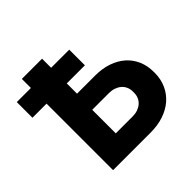

<svg xmlns="http://www.w3.org/2000/svg" viewBox="-175 -877 1049 1049"><g transform="rotate(-45 349.5 -352.5)"><path d="M281.6 -131.8V-313.8H411Q432.4 -313.8 450.3 -307.6Q468.2 -301.4 481.3 -290.4Q494.4 -279.4 501.9 -263.2Q509.4 -247.1 509.4 -226.8V-219.2Q509.4 -198.6 502.2 -182.6Q495.1 -166.7 481.9 -155.4Q468.8 -144.2 451 -138Q433.2 -131.8 411 -131.8ZM129 -705V0H418.4Q474.2 0 519.7 -15.3Q565.2 -30.6 597.7 -58.9Q630.2 -87.2 648.1 -127.1Q666 -167 666 -214.8V-222.4Q666 -270.4 648.8 -309.7Q631.6 -349 600.1 -376.7Q568.6 -404.4 524.3 -419.6Q480 -434.8 425.4 -434.8H285.2V-705ZM20 -514H425.2V-635H20Z"/></g></svg>

Font: Fixel Variable
Style: Regular
Weight: 100
Width: 3
Designer: AlfaBravo + MacPaw
Foundry: Kyrylo Tkachov, Marchela Mozhyna, Serhii Makarenko, Maria Weinstein, Zakhar Kryvoshyya
Version: Version 1.211